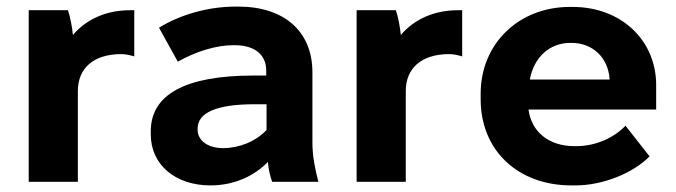

<svg xmlns="http://www.w3.org/2000/svg" viewBox="-20 -551 2050 582"><path d="M67 0H216V-275C216 -343 262 -387 348 -387C362 -387 377 -383 387 -380V-520H374C301 -520 241 -492 201 -445C199 -467 193 -500 186 -520H67Z M618 11C692 11 752 -19 792 -60C794 -37 799 -16 805 0H945C935 -39 927 -77 927 -119V-332C927 -457 840 -531 703 -531H694C610 -531 525 -506 462 -467L519 -364C574 -395 635 -414 687 -414H691C755 -414 787 -383 787 -337V-322H748C541 -322 437 -264 437 -153V-144C437 -51 512 11 618 11ZM656 -102C610 -102 579 -125 579 -158V-161C579 -209 635 -235 752 -235H788V-157C755 -122 705 -102 656 -102Z M1061 0H1210V-275C1210 -343 1256 -387 1342 -387C1356 -387 1371 -383 1381 -380V-520H1368C1295 -520 1235 -492 1195 -445C1193 -467 1187 -500 1180 -520H1061Z M1712 11H1725C1807 11 1899 -26 1949 -77L1876 -170C1844 -136 1789 -108 1727 -108H1721C1644 -108 1591 -151 1582 -219H1969V-293C1969 -429 1863 -530 1716 -530H1707C1553 -530 1437 -419 1437 -267V-250C1437 -95 1550 11 1712 11ZM1586 -310C1599 -379 1647 -421 1709 -421H1712C1778 -421 1824 -375 1828 -310Z"/></svg>

Font: Fixel Display Bold
Style: Bold
Weight: 700
Designer: AlfaBravo + MacPaw
Foundry: Kyrylo Tkachov, Marchela Mozhyna, Serhii Makarenko, Maria Weinstein, Zakhar Kryvoshyya
Version: Version 1.211